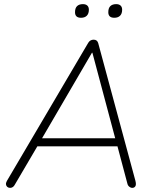

<svg xmlns="http://www.w3.org/2000/svg" viewBox="-20 -903 756 929"><path d="M29 6Q21 6 15.5 1.5Q10 -3 9 -10.5Q8 -18 13 -27L407 -696Q412 -704 418.5 -707.5Q425 -711 433 -711Q450 -711 455 -695L635 -29Q640 -10 635 -2Q630 6 620 6Q612 6 605 0Q598 -6 596 -16L546 -204L570 -195H134L166 -204L52 -10Q48 -2 42 2Q36 6 29 6ZM427 -648H425L180 -228L157 -234H559L539 -228ZM533 -817Q504 -817 504 -844Q504 -864 514 -873.5Q524 -883 542 -883Q556 -883 563.5 -876Q571 -869 571 -856Q571 -837 561 -827Q551 -817 533 -817ZM372 -817Q343 -817 343 -844Q343 -864 353 -873.5Q363 -883 381 -883Q395 -883 402.5 -876Q410 -869 410 -856Q410 -837 400 -827Q390 -817 372 -817Z"/></svg>

Font: Nunito Variable Extra Light
Style: Italic
Weight: 200
Italic angle: -9°
Designer: Vernon Adams
Foundry: Vernon Adams
Version: Version 3.602